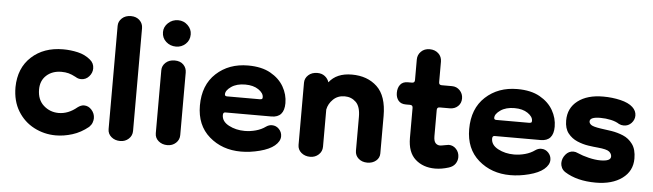

<svg xmlns="http://www.w3.org/2000/svg" viewBox="-37 -560 2344 689"><g transform="rotate(5 1135.0 -215.0)"><path d="M179 10Q137 10 100.5 -9Q64 -28 42 -64Q20 -100 20 -150Q21 -219 65 -259.5Q109 -300 179 -300Q206 -300 232 -294Q258 -288 277 -272Q292 -260 292 -241Q292 -225 280.5 -212Q269 -199 252 -199Q241 -199 232 -205Q217 -213 205.5 -216Q194 -219 180 -219Q147 -219 126 -200Q105 -181 105 -149Q105 -112 128 -91.5Q151 -71 182 -71Q217 -71 248 -97Q260 -106 271 -106Q287 -106 298.5 -93Q310 -80 310 -63Q310 -56 307 -47.5Q304 -39 296 -31Q269 -9 238.5 0.5Q208 10 179 10Z M411 10Q392 10 379 -1Q366 -12 366 -29V-401Q366 -417 378.5 -428.5Q391 -440 411 -440Q430 -440 442 -428.5Q454 -417 454 -400V-30Q454 -13 441.5 -1.5Q429 10 411 10Z M581 10Q562 10 549 -1Q536 -12 536 -29V-256Q536 -272 548.5 -283.5Q561 -295 581 -295Q601 -295 612.5 -283.5Q624 -272 624 -255V-30Q624 -13 611.5 -1.5Q599 10 581 10ZM581 -345Q560 -345 545 -358.5Q530 -372 530 -393Q530 -412 545 -426Q560 -440 581 -440Q601 -440 615.5 -426Q630 -412 630 -393Q630 -372 615.5 -358.5Q601 -345 581 -345Z M846 10Q778 10 731.5 -30.5Q685 -71 685 -142Q685 -216 730.5 -258Q776 -300 845 -300Q894 -300 926 -282Q958 -264 974 -236Q990 -208 990 -177Q990 -125 944 -125H778Q770 -125 770 -115Q770 -92 795.5 -78.5Q821 -65 853 -65Q873 -65 893 -70.5Q913 -76 928 -87Q938 -94 949 -94Q964 -94 974.5 -83Q985 -72 985 -57Q985 -39 966 -23Q948 -8 913.5 1Q879 10 846 10ZM898 -183Q900 -183 903.5 -184Q907 -185 907 -191Q907 -206 888.5 -218.5Q870 -231 841 -231Q810 -231 790.5 -217.5Q771 -204 771 -190Q771 -183 779 -183Z M1301 10Q1282 10 1269.5 -1Q1257 -12 1257 -29V-151Q1257 -188 1240.5 -204Q1224 -220 1200 -220Q1175 -220 1158.5 -204Q1142 -188 1138 -167V-33Q1138 -16 1125.5 -4.5Q1113 7 1095 7Q1076 7 1063 -4Q1050 -15 1050 -32V-256Q1050 -272 1062.5 -283.5Q1075 -295 1095 -295Q1111 -295 1122 -286.5Q1133 -278 1137 -265Q1164 -300 1219 -300Q1275 -300 1310 -267Q1345 -234 1345 -162V-27Q1345 -11 1332.5 -0.5Q1320 10 1301 10Z M1545 10Q1502 10 1474 -15Q1446 -40 1446 -92V-200Q1446 -210 1436 -210H1421Q1403 -210 1394 -221Q1385 -232 1385 -249Q1385 -267 1394 -278.5Q1403 -290 1421 -290H1436Q1446 -290 1446 -300V-374Q1446 -391 1458 -403Q1470 -415 1489 -415Q1508 -415 1520.5 -403.5Q1533 -392 1533 -374V-300Q1533 -290 1543 -290H1580Q1597 -290 1608.5 -278Q1620 -266 1620 -249Q1620 -232 1608.5 -221Q1597 -210 1579 -210H1543Q1533 -210 1533 -200V-106Q1533 -88 1539.5 -81Q1546 -74 1556 -74Q1560 -74 1572 -76.5Q1584 -79 1587 -79Q1603 -79 1614 -67Q1625 -55 1625 -38Q1625 -25 1617.5 -14Q1610 -3 1594 2Q1581 6 1569 8Q1557 10 1545 10Z M1816 10Q1748 10 1701.5 -30.5Q1655 -71 1655 -142Q1655 -216 1700.5 -258Q1746 -300 1815 -300Q1864 -300 1896 -282Q1928 -264 1944 -236Q1960 -208 1960 -177Q1960 -125 1914 -125H1748Q1740 -125 1740 -115Q1740 -92 1765.5 -78.5Q1791 -65 1823 -65Q1843 -65 1863 -70.5Q1883 -76 1898 -87Q1908 -94 1919 -94Q1934 -94 1944.5 -83Q1955 -72 1955 -57Q1955 -39 1936 -23Q1918 -8 1883.5 1Q1849 10 1816 10ZM1868 -183Q1870 -183 1873.5 -184Q1877 -185 1877 -191Q1877 -206 1858.5 -218.5Q1840 -231 1811 -231Q1780 -231 1760.5 -217.5Q1741 -204 1741 -190Q1741 -183 1749 -183Z M2124 10Q2056 10 2012 -18Q2003 -24 1999 -32.5Q1995 -41 1995 -49Q1995 -66 2006.5 -80Q2018 -94 2035 -94Q2043 -94 2051 -90Q2069 -82 2092 -76.5Q2115 -71 2134 -71Q2171 -71 2171 -88Q2171 -98 2162 -105.5Q2153 -113 2120 -116Q2107 -117 2086.5 -120Q2066 -123 2046 -131.5Q2026 -140 2012.5 -157Q1999 -174 1999 -203Q1999 -248 2033 -274Q2067 -300 2124 -300Q2157 -300 2186.5 -293Q2216 -286 2231 -272Q2245 -259 2245 -242Q2245 -227 2234 -215Q2223 -203 2206 -203Q2197 -203 2189 -207Q2177 -215 2158.5 -219Q2140 -223 2121 -223Q2083 -223 2083 -207Q2083 -200 2090.5 -194.5Q2098 -189 2125 -185Q2142 -183 2164 -179.5Q2186 -176 2206.5 -167.5Q2227 -159 2241 -140Q2255 -121 2255 -88Q2255 -43 2219 -16.5Q2183 10 2124 10Z"/></g></svg>

Font: Dongle
Style: Bold
Weight: 700
Designer: Yanghee Ryu
Foundry: Yanghee Ryu
Version: Version 2.000